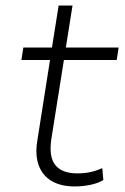

<svg xmlns="http://www.w3.org/2000/svg" viewBox="-20 -663 451 691"><path d="M249 8Q199 8 166 -11.5Q133 -31 119.5 -67.5Q106 -104 114 -155L160 -447H57L64 -492H167L191 -643H241L217 -492H407L400 -447H210L165 -164Q155 -99 179 -69Q203 -39 258 -39Q283 -39 304.5 -43.5Q326 -48 348 -58L352 -15Q332 -3 304 2.5Q276 8 249 8Z"/></svg>

Font: Nunito Sans 7pt ExtraLight
Style: Italic
Weight: 250
Italic angle: -9°
Designer: Vernon Adams
Foundry: Vernon Adams
Version: Version 3.101;gftools[0.9.27]